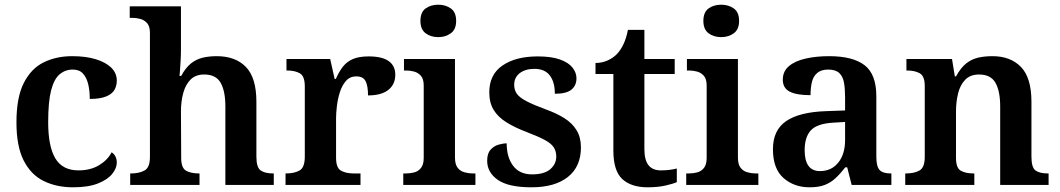

<svg xmlns="http://www.w3.org/2000/svg" viewBox="-20 -787 4509 817"><path d="M291 10Q220 10 165.5 -17Q111 -44 80.5 -104.5Q50 -165 50 -266Q50 -373 81.5 -434.5Q113 -496 166.5 -522Q220 -548 287 -548Q345 -548 387.5 -535Q430 -522 453.5 -499Q477 -476 477 -444Q477 -422 467 -404.5Q457 -387 431.5 -376.5Q406 -366 362 -366Q362 -400 355.5 -428Q349 -456 333.5 -473.5Q318 -491 290 -491Q258 -491 234 -471Q210 -451 197.5 -402.5Q185 -354 185 -267Q185 -164 215.5 -113Q246 -62 314 -62Q365 -62 401.5 -84Q438 -106 455 -139Q466 -132 471.5 -120.5Q477 -109 477 -95Q477 -71 457 -46.5Q437 -22 396 -6Q355 10 291 10Z M534 0V-49H538Q572 -49 595 -61.5Q618 -74 618 -119V-647Q618 -675 606 -688.5Q594 -702 577 -706.5Q560 -711 543 -711H532V-760H750V-577Q750 -553 748.5 -527Q747 -501 745.5 -482.5Q744 -464 744 -464H751Q770 -499 792.5 -517Q815 -535 842.5 -541.5Q870 -548 902 -548Q982 -548 1026.5 -502Q1071 -456 1071 -354V-121Q1071 -74 1089.5 -61.5Q1108 -49 1142 -49H1145V0H939V-334Q939 -399 919 -434.5Q899 -470 849 -470Q813 -470 791.5 -449Q770 -428 760 -392Q750 -356 750 -313L751 -115Q751 -72 772 -60.5Q793 -49 826 -49H829V0Z M1195 0V-49H1198Q1232 -49 1254.5 -61.5Q1277 -74 1277 -121V-419Q1277 -463 1256 -475Q1235 -487 1202 -487H1199V-536H1385L1404 -451H1409Q1422 -481 1438.5 -502.5Q1455 -524 1481 -535.5Q1507 -547 1549 -547Q1606 -547 1634 -527Q1662 -507 1662 -469Q1662 -428 1632.5 -404.5Q1603 -381 1546 -381Q1546 -422 1535.5 -442Q1525 -462 1496 -462Q1469 -462 1452 -442.5Q1435 -423 1426 -394Q1417 -365 1413.5 -335Q1410 -305 1410 -284V-116Q1410 -72 1431.5 -60.5Q1453 -49 1484 -49H1514V0Z M1696 0V-49H1708Q1726 -49 1743 -53.5Q1760 -58 1771.5 -72.5Q1783 -87 1783 -115V-423Q1783 -451 1771 -464.5Q1759 -478 1742 -482.5Q1725 -487 1708 -487H1699V-536H1916V-117Q1916 -88 1927 -73.5Q1938 -59 1956 -54Q1974 -49 1990 -49H2003V0ZM1845 -629Q1813 -629 1791 -645.5Q1769 -662 1769 -698Q1769 -735 1791 -751Q1813 -767 1845 -767Q1876 -767 1898.5 -751Q1921 -735 1921 -698Q1921 -662 1898.5 -645.5Q1876 -629 1845 -629Z M2242 10Q2144 10 2098.5 -21.5Q2053 -53 2053 -103Q2053 -134 2067.5 -150Q2082 -166 2101.5 -171.5Q2121 -177 2136 -177Q2136 -118 2163.5 -81.5Q2191 -45 2244 -45Q2296 -45 2321.5 -67Q2347 -89 2347 -121Q2347 -144 2336 -160.5Q2325 -177 2298 -191.5Q2271 -206 2224 -224Q2171 -244 2135 -266.5Q2099 -289 2080.5 -319.5Q2062 -350 2062 -394Q2062 -470 2118.5 -508.5Q2175 -547 2268 -547Q2326 -547 2362.5 -534Q2399 -521 2416 -499.5Q2433 -478 2433 -454Q2433 -423 2411.5 -405.5Q2390 -388 2341 -388Q2341 -438 2319.5 -466Q2298 -494 2254 -494Q2216 -494 2192 -476Q2168 -458 2168 -426Q2168 -403 2180 -387Q2192 -371 2221 -356Q2250 -341 2301 -322Q2349 -305 2382.5 -283.5Q2416 -262 2434 -232Q2452 -202 2452 -160Q2452 -78 2396.5 -34Q2341 10 2242 10Z M2736 10Q2666 10 2628 -25Q2590 -60 2590 -147V-472H2514V-519Q2542 -519 2566 -530Q2590 -541 2606 -558Q2621 -574 2633 -599Q2645 -624 2652 -660H2722V-536H2851V-472H2722V-153Q2722 -106 2739.5 -84Q2757 -62 2792 -62Q2811 -62 2827.5 -64Q2844 -66 2860 -70V-12Q2845 -5 2812 2.5Q2779 10 2736 10Z M2900 0V-49H2912Q2930 -49 2947 -53.5Q2964 -58 2975.5 -72.5Q2987 -87 2987 -115V-423Q2987 -451 2975 -464.5Q2963 -478 2946 -482.5Q2929 -487 2912 -487H2903V-536H3120V-117Q3120 -88 3131 -73.5Q3142 -59 3160 -54Q3178 -49 3194 -49H3207V0ZM3049 -629Q3017 -629 2995 -645.5Q2973 -662 2973 -698Q2973 -735 2995 -751Q3017 -767 3049 -767Q3080 -767 3102.5 -751Q3125 -735 3125 -698Q3125 -662 3102.5 -645.5Q3080 -629 3049 -629Z M3425 10Q3359 10 3314 -29.5Q3269 -69 3269 -152Q3269 -233 3325 -271.5Q3381 -310 3494 -314L3576 -317V-374Q3576 -408 3571.5 -434.5Q3567 -461 3551.5 -476Q3536 -491 3504 -491Q3475 -491 3458 -477Q3441 -463 3435 -438.5Q3429 -414 3429 -382Q3370 -382 3340.5 -397Q3311 -412 3311 -448Q3311 -484 3337.5 -506Q3364 -528 3409 -538Q3454 -548 3508 -548Q3609 -548 3659 -509.5Q3709 -471 3709 -377V-121Q3709 -79 3722.5 -64Q3736 -49 3770 -49H3773V0H3604L3585 -75H3577Q3555 -47 3535 -28.5Q3515 -10 3489.5 0Q3464 10 3425 10ZM3469 -59Q3518 -59 3547 -95Q3576 -131 3576 -191V-268L3525 -265Q3457 -261 3430.5 -232.5Q3404 -204 3404 -148Q3404 -59 3469 -59Z M3832 0V-49H3836Q3870 -49 3892.5 -61.5Q3915 -74 3915 -119V-421Q3915 -463 3894 -475Q3873 -487 3840 -487H3837V-536H4031L4043 -462H4048Q4069 -500 4092.5 -518Q4116 -536 4143.5 -542Q4171 -548 4203 -548Q4280 -548 4324.5 -502Q4369 -456 4369 -354V-121Q4369 -74 4386.5 -61.5Q4404 -49 4438 -49H4442V0H4236V-334Q4236 -399 4216 -434.5Q4196 -470 4146 -470Q4109 -470 4087.5 -448Q4066 -426 4057 -390Q4048 -354 4048 -313V-115Q4048 -72 4068.5 -60.5Q4089 -49 4122 -49H4126V0Z"/></svg>

Font: Noto Naskh Arabic SemiBold
Style: Regular
Weight: 600
Designer: Monotype Design Team, David Williams, Mohamad Dakak and Nizar Qandah
Foundry: Monotype Imaging Inc.
Version: Version 2.016